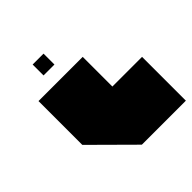

<svg xmlns="http://www.w3.org/2000/svg" viewBox="-230 -931 1345 1345"><g transform="rotate(-45 442.0 -259.0)"><path d="M392 -728V-620H284V-728ZM132 -518H570V-224H864V210H428L132 -84Z"/></g></svg>

Font: El Pececito
Style: Regular
Weight: 400
Designer: deFharo
Foundry: deFharo
Version: El Pececito Version 1.000